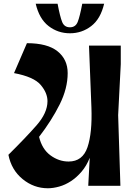

<svg xmlns="http://www.w3.org/2000/svg" viewBox="-20 -994 725 1027"><path d="M25 -166Q116 -256 175 -323Q234 -390 234 -453Q234 -497 197.5 -540Q161 -583 55 -603L124 -763Q234 -763 288 -719.5Q342 -676 342 -603Q342 -521 299 -435Q256 -349 189 -262Q205 -196 250 -163Q295 -130 347 -130Q422 -130 448 -206.5Q474 -283 469 -420L456 -750H626V-651L612 -378L624 0H452L460 -150Q443 -107 416.5 -76Q390 -45 359.5 -25Q329 -5 296.5 4Q264 13 236 13Q161 13 101 -36Q41 -85 25 -166ZM354 -848Q384 -848 395.5 -876.5Q407 -905 420 -974H537Q518 -893 468 -854.5Q418 -816 354 -816Q290 -816 240 -854.5Q190 -893 171 -974H288Q301 -905 312.5 -876.5Q324 -848 354 -848Z"/></svg>

Font: Trickster
Style: Regular
Weight: 400
Designer: Jean-Baptiste Morizot
Foundry: Jean-Baptiste Morizot
Version: Version 2.000;PS 2.0;hotconv 1.0.88;makeotf.lib2.5.647800